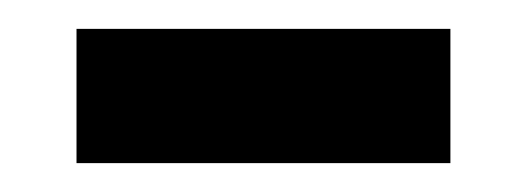

<svg xmlns="http://www.w3.org/2000/svg" viewBox="-20 -617 364 133"><path d="M33 -504V-597H292V-504Z"/></svg>

Font: Noto Sans Hebrew Thin Medium
Style: Regular
Weight: 500
Version: Version 3.001